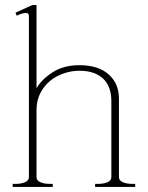

<svg xmlns="http://www.w3.org/2000/svg" viewBox="-20 -737 583 757"><path d="M513 -12V0H355V-12H366Q388 -12 403.5 -18.5Q419 -25 419 -39V-338Q419 -397 386 -427.5Q353 -458 294 -458Q250 -458 210.5 -439Q171 -420 147.5 -384.5Q124 -349 124 -303V-39Q124 -25 139.5 -18.5Q155 -12 177 -12H188V0H30V-12H41Q63 -12 78.5 -18.5Q94 -25 94 -39V-674Q94 -686 82 -686Q75 -686 64 -682.5Q53 -679 46 -675L41 -687L107 -717H124V-389Q144 -424 187.5 -452Q231 -480 293 -480Q367 -480 408 -444Q449 -408 449 -348V-39Q449 -25 464.5 -18.5Q480 -12 502 -12Z"/></svg>

Font: Taviraj Thin
Style: Regular
Weight: 100
Designer: Katatrad Team
Foundry: CadsonDemak
Version: Version 1.030